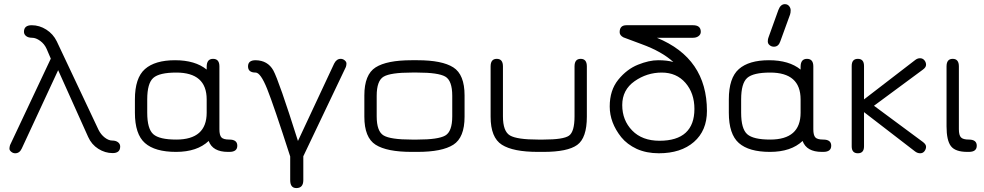

<svg xmlns="http://www.w3.org/2000/svg" viewBox="-20 -746 4833 943"><path d="M413.1 -73.2 265.6 -401.4 86.9 -16.6Q76.2 6.8 54.7 6.8Q43.9 6.8 35.2 -0.5Q26.4 -7.8 26.4 -15.6Q26.4 -23.4 29.3 -33.2L229.5 -458L209 -505.9Q198.2 -530.3 177.2 -545.4Q156.2 -560.5 137.7 -560.5Q119.1 -560.5 108.4 -568.8Q97.7 -577.1 97.7 -589.8Q97.7 -622.1 135.7 -622.1Q173.8 -622.1 207.5 -600.6Q241.2 -579.1 258.8 -543L463.9 -108.4Q475.6 -85 494.6 -70.3Q513.7 -55.7 531.2 -55.7Q548.8 -55.7 559.6 -47.4Q570.3 -39.1 570.3 -26.4Q570.3 5.9 533.2 5.9Q496.1 5.9 462.9 -15.1Q429.7 -36.1 413.1 -73.2Z M1106.4 0H1099.6Q1024.4 0 1004.9 -53.7Q948.2 0 844.7 0Q741.2 0 691.9 -43.5Q642.6 -86.9 642.6 -192.4V-257.8Q642.6 -363.3 691.9 -406.7Q741.2 -450.2 839.8 -450.2Q938.5 -450.2 995.1 -404.3V-418Q995.1 -457 1026.4 -457Q1057.6 -457 1057.6 -419.9V-111.3Q1057.6 -82 1067.4 -71.3Q1077.1 -60.5 1106.4 -60.5Q1145.5 -60.5 1145.5 -30.3Q1145.5 0 1106.4 0ZM845.7 -389.6Q762.7 -389.6 732.9 -363.3Q703.1 -336.9 703.1 -257.8V-192.4Q703.1 -113.3 732.9 -86.9Q762.7 -60.5 845.7 -60.5Q995.1 -60.5 995.1 -192.4V-257.8Q995.1 -389.6 845.7 -389.6Z M1235.4 -389.6Q1198.2 -389.6 1198.2 -419.9Q1198.2 -450.2 1235.4 -450.2Q1294.9 -449.2 1322.3 -400.4Q1349.6 -350.6 1443.4 -53.7L1621.1 -433.6Q1632.8 -457 1653.3 -457Q1664.1 -457 1672.9 -449.7Q1681.6 -442.4 1681.6 -434.1Q1681.6 -425.8 1678.7 -417L1469.7 21.5V138.7Q1469.7 177.7 1435.5 177.7Q1405.3 177.7 1405.3 138.7V22.5Q1324.2 -229.5 1292 -309.6Q1259.8 -389.6 1235.4 -389.6Z M2030.3 0H2002Q1879.9 0 1824.7 -35.2Q1769.5 -70.3 1769.5 -172.9V-277.3Q1769.5 -379.9 1824.7 -415Q1879.9 -450.2 2002 -450.2H2030.3Q2151.4 -450.2 2206.5 -415Q2261.7 -379.9 2261.7 -277.3V-172.9Q2261.7 -70.3 2206.5 -35.2Q2151.4 0 2030.3 0ZM2002 -60.5H2030.3Q2131.8 -60.5 2166.5 -80.1Q2201.2 -99.6 2201.2 -174.8V-275.4Q2201.2 -350.6 2166.5 -370.1Q2131.8 -389.6 2030.3 -389.6H2002Q1898.4 -389.6 1864.3 -369.6Q1830.1 -349.6 1830.1 -275.4V-174.8Q1830.1 -100.6 1864.3 -80.6Q1898.4 -60.5 2002 -60.5Z M2649.4 0H2622.1Q2500 0 2444.8 -35.2Q2389.6 -70.3 2389.6 -172.9V-419.9Q2389.6 -457 2419.9 -457Q2450.2 -457 2450.2 -419.9V-174.8Q2450.2 -100.6 2484.9 -80.6Q2519.5 -60.5 2622.1 -60.5H2649.4Q2747.1 -60.5 2774.4 -79.6Q2801.8 -98.6 2801.8 -174.8V-419.9Q2801.8 -457 2832 -457Q2862.3 -457 2862.3 -419.9V-172.9Q2862.3 -68.4 2814.9 -34.2Q2767.6 0 2649.4 0Z M3042 -562.5Q3023.4 -572.3 3023.4 -587.9Q3023.4 -622.1 3056.6 -622.1Q3057.6 -622.1 3058.6 -622.1H3383.8Q3421.9 -622.1 3421.9 -589.8Q3421.9 -577.1 3411.1 -568.8Q3400.4 -560.5 3383.8 -560.5H3206.1Q3452.1 -460 3452.1 -201.2Q3452.1 -104.5 3388.2 -48.8Q3324.2 6.8 3215.8 6.8Q3155.3 6.8 3107.4 -14.6Q3059.6 -37.1 3031.2 -72.3Q2974.6 -143.6 2974.6 -223.1Q2974.6 -302.7 3016.6 -354.5Q3058.6 -406.2 3113.3 -428.2Q3168 -450.2 3212.4 -450.2Q3256.8 -450.2 3287.1 -441.4Q3230.5 -493.2 3130.9 -529.3ZM3036.1 -230Q3036.1 -155.3 3085 -105Q3133.8 -54.7 3219.2 -54.7Q3304.7 -54.7 3347.7 -94.2Q3390.6 -133.8 3390.6 -210.9Q3390.6 -288.1 3346.7 -338.9Q3302.7 -389.6 3230 -389.6Q3157.2 -389.6 3096.7 -347.2Q3036.1 -304.7 3036.1 -230Z M3835 -725.6Q3847.7 -725.6 3855.5 -716.3Q3863.3 -707 3863.3 -695.3Q3863.3 -683.6 3860.4 -674.8L3812.5 -543Q3803.7 -516.6 3781.2 -516.6Q3768.6 -516.6 3759.8 -524.4Q3751 -531.2 3751 -543Q3751 -554.7 3754.9 -563.5L3802.7 -696.3Q3813.5 -725.6 3835 -725.6ZM4023.4 0H4016.6Q3941.4 0 3921.9 -53.7Q3865.2 0 3761.7 0Q3658.2 0 3608.9 -43.5Q3559.6 -86.9 3559.6 -192.4V-257.8Q3559.6 -363.3 3608.9 -406.7Q3658.2 -450.2 3756.8 -450.2Q3855.5 -450.2 3912.1 -404.3V-418Q3912.1 -457 3943.4 -457Q3974.6 -457 3974.6 -419.9V-111.3Q3974.6 -82 3984.4 -71.3Q3994.1 -60.5 4023.4 -60.5Q4062.5 -60.5 4062.5 -30.3Q4062.5 0 4023.4 0ZM3762.7 -389.6Q3679.7 -389.6 3649.9 -363.3Q3620.1 -336.9 3620.1 -257.8V-192.4Q3620.1 -113.3 3649.9 -86.9Q3679.7 -60.5 3762.7 -60.5Q3912.1 -60.5 3912.1 -192.4V-257.8Q3912.1 -389.6 3762.7 -389.6Z M4512.7 -48.8Q4528.3 -37.1 4528.3 -25.4Q4528.3 -13.7 4520.5 -3.4Q4512.7 6.8 4499.5 6.8Q4486.3 6.8 4474.6 -2L4223.6 -195.3V-27.3Q4223.6 6.8 4193.4 6.8Q4163.1 6.8 4163.1 -27.3V-421.9Q4163.1 -457 4193.4 -457Q4223.6 -457 4223.6 -421.9V-257.8L4473.6 -450.2Q4485.4 -460 4498.5 -460Q4511.7 -460 4520 -450.2Q4528.3 -440.4 4528.3 -427.7Q4528.3 -415 4511.7 -403.3L4272.5 -226.6Z M4738.3 0H4731.4Q4671.9 0 4650.4 -28.3Q4628.9 -56.6 4628.9 -125V-419.9Q4628.9 -457 4659.2 -457Q4689.5 -457 4689.5 -419.9V-111.3Q4689.5 -82 4699.7 -71.3Q4710 -60.5 4738.3 -60.5Q4777.3 -60.5 4777.3 -30.3Q4777.3 0 4738.3 0Z"/></svg>

Font: Jura
Style: Medium
Weight: 500
Version: Version 2.6.1